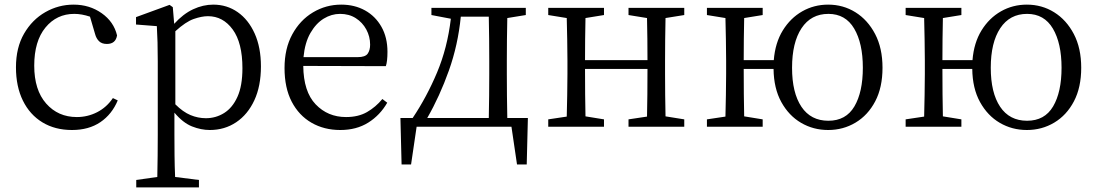

<svg xmlns="http://www.w3.org/2000/svg" viewBox="-20 -548 4745 830"><path d="M468 -124 489 -114Q464 -54 414 -20Q364 14 291 14Q218 14 163.5 -19Q109 -52 79 -113Q49 -174 49 -257Q49 -342 84 -402.5Q119 -463 176 -495.5Q233 -528 298 -528Q367 -528 419.5 -491Q472 -454 486 -395Q480 -358 442 -358Q420 -358 408 -370Q396 -382 391 -401L369 -476Q333 -488 301 -488Q225 -488 176.5 -429Q128 -370 128 -264Q128 -159 179.5 -100.5Q231 -42 312 -42Q359 -42 400 -63Q441 -84 468 -124Z M738 -413V-97Q771 -64 803.5 -50.5Q836 -37 870 -37Q913 -37 949 -59.5Q985 -82 1006.5 -129.5Q1028 -177 1028 -253Q1028 -363 986 -420.5Q944 -478 879 -478Q852 -478 817.5 -466Q783 -454 738 -413ZM727 -517 733 -445Q772 -488 815 -508Q858 -528 902 -528Q961 -528 1007.5 -495.5Q1054 -463 1081 -403Q1108 -343 1108 -261Q1108 -176 1079.5 -114.5Q1051 -53 1001 -19.5Q951 14 887 14Q849 14 810 -1.5Q771 -17 734 -61V32Q734 76 734.5 123.5Q735 171 737 217L840 230V262H569V230L660 217Q661 172 661.5 125Q662 78 662 34V-282Q662 -330 661 -365Q660 -400 658 -435L568 -442V-474L713 -527Z M1292 -301H1526Q1559 -301 1569.5 -316Q1580 -331 1580 -355Q1580 -390 1563.5 -420.5Q1547 -451 1518 -469.5Q1489 -488 1450 -488Q1413 -488 1379.5 -467.5Q1346 -447 1322 -405.5Q1298 -364 1292 -301ZM1648 -262 1291 -263Q1292 -152 1344.5 -97Q1397 -42 1476 -42Q1529 -42 1566.5 -63.5Q1604 -85 1633 -120L1654 -104Q1623 -50 1572 -18Q1521 14 1451 14Q1381 14 1326.5 -17.5Q1272 -49 1241 -108.5Q1210 -168 1210 -254Q1210 -338 1243.5 -399.5Q1277 -461 1333 -494.5Q1389 -528 1455 -528Q1513 -528 1558 -503Q1603 -478 1629 -432Q1655 -386 1655 -324Q1655 -283 1648 -262Z M1827 -38H2093Q2094 -80 2094.5 -134Q2095 -188 2095 -228V-286Q2095 -327 2094.5 -381Q2094 -435 2093 -476H1972Q1960 -354 1920.5 -243Q1881 -132 1827 -38ZM2173 -38H2262L2257 163H2215L2191 0H1781L1757 163H1716L1711 -38H1764Q1825 -129 1869.5 -235Q1914 -341 1929 -467L1845 -483V-514H2253V-483L2173 -470Q2172 -429 2171.5 -377.5Q2171 -326 2171 -286V-228Q2171 -188 2171.5 -134Q2172 -80 2173 -38Z M2938 -483 2857 -470Q2856 -429 2855.5 -377Q2855 -325 2855 -286V-228Q2855 -189 2855.5 -137.5Q2856 -86 2857 -45L2938 -32V0H2697V-32L2777 -44Q2778 -85 2778.5 -140Q2779 -195 2779 -250H2509Q2509 -196 2509.5 -141Q2510 -86 2511 -45L2591 -32V0H2350V-32L2430 -44Q2431 -85 2432 -137Q2433 -189 2433 -228V-286Q2433 -326 2432 -377.5Q2431 -429 2430 -470L2350 -483V-514H2591V-483L2511 -470Q2510 -430 2509.5 -379Q2509 -328 2509 -288H2779Q2779 -329 2778.5 -379.5Q2778 -430 2777 -470L2697 -483V-514H2938Z M3561 -26Q3637 -26 3673.5 -88Q3710 -150 3710 -255Q3710 -361 3672.5 -424.5Q3635 -488 3561 -488Q3486 -488 3445 -426Q3404 -364 3404 -255Q3404 -147 3444.5 -86.5Q3485 -26 3561 -26ZM3195 -288H3325Q3331 -363 3364 -416.5Q3397 -470 3448 -499Q3499 -528 3560 -528Q3625 -528 3678 -495Q3731 -462 3763 -401Q3795 -340 3795 -255Q3795 -170 3763.5 -110Q3732 -50 3678.5 -18Q3625 14 3560 14Q3496 14 3443 -17Q3390 -48 3357.5 -107Q3325 -166 3324 -250H3195Q3195 -196 3195.5 -141Q3196 -86 3197 -45L3277 -32V0H3036V-32L3116 -44Q3117 -85 3118 -137Q3119 -189 3119 -228V-286Q3119 -326 3118 -377.5Q3117 -429 3116 -470L3036 -483V-514H3277V-483L3197 -470Q3196 -430 3195.5 -379Q3195 -328 3195 -288Z M4420 -26Q4496 -26 4532.5 -88Q4569 -150 4569 -255Q4569 -361 4531.5 -424.5Q4494 -488 4420 -488Q4345 -488 4304 -426Q4263 -364 4263 -255Q4263 -147 4303.5 -86.5Q4344 -26 4420 -26ZM4054 -288H4184Q4190 -363 4223 -416.5Q4256 -470 4307 -499Q4358 -528 4419 -528Q4484 -528 4537 -495Q4590 -462 4622 -401Q4654 -340 4654 -255Q4654 -170 4622.5 -110Q4591 -50 4537.5 -18Q4484 14 4419 14Q4355 14 4302 -17Q4249 -48 4216.5 -107Q4184 -166 4183 -250H4054Q4054 -196 4054.5 -141Q4055 -86 4056 -45L4136 -32V0H3895V-32L3975 -44Q3976 -85 3977 -137Q3978 -189 3978 -228V-286Q3978 -326 3977 -377.5Q3976 -429 3975 -470L3895 -483V-514H4136V-483L4056 -470Q4055 -430 4054.5 -379Q4054 -328 4054 -288Z"/></svg>

Font: Shippori Mincho TTF
Style: Regular
Weight: 400
Version: Version 2.100